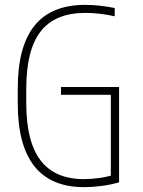

<svg xmlns="http://www.w3.org/2000/svg" viewBox="-20 -760 590 790"><path d="M326 10Q53 10 53 -335V-395Q53 -569 122 -654.5Q191 -740 331 -740Q360 -740 391 -736.5Q422 -733 452 -727V-693Q421 -700 390 -703.5Q359 -707 331 -707Q207 -707 147.5 -631Q88 -555 88 -394V-336Q88 -177 147 -100Q206 -23 325 -23Q357 -23 391 -28Q425 -33 455 -43L436 -25V-370H231V-402H470V-10Q437 0 398.5 5Q360 10 326 10Z"/></svg>

Font: M PLUS Code Latin SemiExpanded ExtraLight
Style: Regular
Weight: 250
Width: 6
Designer: Coji Morishita
Foundry: UNDERFOREST DESIGN
Version: Version 1.002; ttfautohint (v1.8.3)